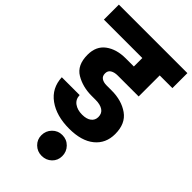

<svg xmlns="http://www.w3.org/2000/svg" viewBox="-311 -834 1187 1187"><g transform="rotate(45 282.5 -240.5)"><path d="M288 -425Q260 -425 241.5 -414Q223 -403 223 -379Q223 -355 239.5 -344Q256 -333 282 -333H327Q414 -333 473.5 -291Q533 -249 533 -158Q533 -76 474 -28Q415 20 308 20Q196 20 125.5 -31Q55 -82 51 -173H207Q208 -137 235 -117.5Q262 -98 303 -98Q342 -98 363.5 -114.5Q385 -131 385 -159Q385 -191 361.5 -206.5Q338 -222 298 -222H262Q185 -222 125 -257.5Q65 -293 65 -384Q65 -459 116.5 -497Q168 -535 248 -535H319V-609H-17V-740H582V-609H471V-425ZM398 170Q398 208 371.5 233.5Q345 259 306 259Q268 259 241.5 233Q215 207 215 170Q215 131 241.5 104Q268 77 306 77Q345 77 371.5 104Q398 131 398 170Z"/></g></svg>

Font: Fz Poppins
Style: Bold
Weight: 700
Designer: Ninad Kale (Devanagari), Jonny Pinhorn (Latin)
Foundry: Indian Type Foundry
Version: Vit hóa bi Vntype.Com & FontZin.Com